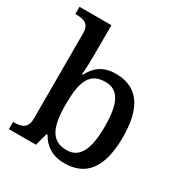

<svg xmlns="http://www.w3.org/2000/svg" viewBox="-178 -892 980 1033"><g transform="rotate(30 312.0 -375.0)"><path d="M367 10C499 10 571 -76 571 -269C571 -461 499 -546 368 -546C290 -546 245 -509 216 -452H211C214 -476 216 -544 216 -580V-760H18V-715H25C69 -715 106 -706 106 -647V-117C106 -54 68 -45 25 -45H18V0H186L207 -78H213C242 -26 290 10 367 10ZM343 -57C245 -57 216 -132 216 -269C216 -412 245 -480 342 -480C425 -480 458 -411 458 -270C458 -132 425 -57 343 -57Z"/></g></svg>

Font: Noto Serif Ethiopic Medium
Style: Regular
Weight: 500
Designer: Monotype Design Team
Foundry: Monotype Imaging Inc.
Version: Version 2.102